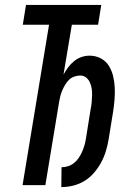

<svg xmlns="http://www.w3.org/2000/svg" viewBox="-20 -755 540 783"><path d="M230 8 231 -73Q244 -73 257 -77Q270 -81 281.5 -90Q293 -99 301 -111Q309 -123 314.5 -135.5Q320 -148 324 -161Q328 -174 330 -187L350 -312Q353 -325 354 -339Q355 -353 355.5 -366.5Q356 -380 354 -393.5Q352 -407 346.5 -419Q341 -431 331 -439Q321 -447 307 -447Q295 -447 282.5 -442.5Q270 -438 261 -429Q252 -420 245.5 -409Q239 -398 234 -386.5Q229 -375 226 -363Q223 -351 221 -339L165 0H72L180 -654H73L86 -735H393L380 -654H273L239 -451Q248 -467 258.5 -481Q269 -495 282.5 -506Q296 -517 312.5 -522.5Q329 -528 345 -528Q370 -528 391 -517Q412 -506 424 -486.5Q436 -467 441.5 -444Q447 -421 448 -397Q449 -373 447 -348Q445 -323 441 -298L423 -187Q419 -163 412 -139.5Q405 -116 393 -93.5Q381 -71 364 -51Q347 -31 325 -17.5Q303 -4 278.5 2Q254 8 230 8Z"/></svg>

Font: Iosevka Term Curly SmBd Obl
Style: Regular
Weight: 600
Italic angle: -9°
Designer: Belleve Invis
Foundry: Belleve Invis
Version: Version 32.3.0